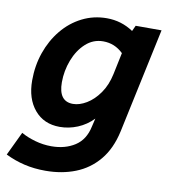

<svg xmlns="http://www.w3.org/2000/svg" viewBox="-107 -604 773 870"><g transform="rotate(10 279.5 -168.5)"><path d="M-25 154 27 45Q55 61 92 71.5Q129 82 167 82Q230 82 275 53Q320 24 333 -38L342 -76Q311 -44 271 -27.5Q231 -11 189 -11Q116 -11 73 -62Q30 -113 30 -197Q30 -265 51 -325.5Q72 -386 110.5 -433Q149 -480 201.5 -506.5Q254 -533 315 -533Q382 -533 437 -496L449 -522H568L465 -39Q447 43 403.5 95Q360 147 297.5 171.5Q235 196 160 196Q108 196 63 185.5Q18 175 -25 154ZM164 -212Q164 -124 230 -124Q260 -124 292.5 -143.5Q325 -163 351 -200Q377 -237 388 -289L409 -389Q370 -427 317 -427Q271 -427 236.5 -395.5Q202 -364 183 -314.5Q164 -265 164 -212Z"/></g></svg>

Font: Radio Canada SemiBold
Style: Italic
Weight: 600
Italic angle: -12°
Designer: Charles Daoud, Etienne Aubert Bonn, Alexandre Saumier Demers, Jacques Le Bailly
Foundry: Radio-Canada
Version: Version 2.104; ttfautohint (v1.8.4.7-5d5b);gftools[0.9.28.de